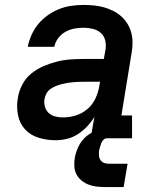

<svg xmlns="http://www.w3.org/2000/svg" viewBox="-20 -558 640 775"><path d="M203 8Q169 8 136 -2Q103 -12 81 -36Q59 -60 52.5 -94Q46 -128 52 -162Q56 -189 69.5 -215.5Q83 -242 105.5 -260.5Q128 -279 154.5 -290.5Q181 -302 208.5 -309Q236 -316 263.5 -318Q291 -320 318 -320H399L406 -358Q409 -377 404.5 -395.5Q400 -414 386.5 -425.5Q373 -437 354.5 -441.5Q336 -446 317 -446Q299 -446 280 -442.5Q261 -439 244 -429.5Q227 -420 215 -404Q203 -388 199 -369H92Q97 -394 107.5 -417.5Q118 -441 134.5 -461Q151 -481 173 -496.5Q195 -512 219 -521.5Q243 -531 268 -534.5Q293 -538 317 -538Q338 -538 359 -536Q380 -534 399.5 -528.5Q419 -523 437 -514Q455 -505 469.5 -492Q484 -479 494.5 -462Q505 -445 510 -425.5Q515 -406 515 -385Q515 -364 511 -343L470 -92H513V0H346L361 -86Q348 -65 331 -47Q314 -29 293.5 -16Q273 -3 250 2.5Q227 8 204 8Q204 8 204 8Q204 8 203 8ZM234 -84Q260 -84 286 -92Q312 -100 333 -118Q354 -136 365.5 -161Q377 -186 381 -212L384 -228H318Q306 -228 295 -227.5Q284 -227 272.5 -226Q261 -225 250 -223Q239 -221 227.5 -218Q216 -215 205 -210.5Q194 -206 184 -199Q174 -192 168 -181.5Q162 -171 160 -160Q157 -144 161 -128.5Q165 -113 176 -102.5Q187 -92 202.5 -88Q218 -84 234 -84ZM404 197Q387 197 369.5 195Q352 193 337 187Q322 181 309 170.5Q296 160 288.5 145.5Q281 131 280 113.5Q279 96 282 79Q286 56 297 33Q308 10 327 -6.5Q346 -23 370 -30Q394 -37 418 -37L412 0Q404 0 398 6Q392 12 389 19.5Q386 27 384 34.5Q382 42 380 49Q379 59 379.5 69.5Q380 80 385.5 88Q391 96 400 99.5Q409 103 420 103H495L479 197Z"/></svg>

Font: Iosevka Curly Slab SmBdExObl
Style: Regular
Weight: 600
Width: 7
Italic angle: -9°
Monospace: yes
Designer: Belleve Invis
Foundry: Belleve Invis
Version: Version 11.1.0; ttfautohint (v1.8.3)